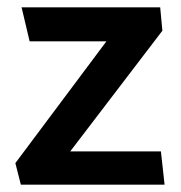

<svg xmlns="http://www.w3.org/2000/svg" viewBox="-20 -505 495 525"><path d="M424 -421 172 -91H420L430 0H37L22 -59L271 -392H61L39 -485H418Z"/></svg>

Font: Palanquin SemiBold
Style: Regular
Weight: 600
Designer: Pria Ravichandran
Version: Version 1.0.4